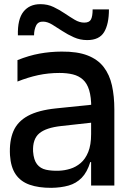

<svg xmlns="http://www.w3.org/2000/svg" viewBox="-20 -892 625 923"><path d="M418 0V-307Q418 -313 418 -322.3Q418 -331.7 418.3 -341.8Q418.7 -352 418.7 -360.8Q418.7 -369.7 418.7 -373.7Q418.7 -425.3 408.7 -458.3Q398.7 -491.3 378.7 -509.3Q358.7 -527.3 330.5 -534.3Q302.3 -541.3 266 -541.3Q212.7 -541.3 163.3 -530.7Q114 -520 64 -500V-603Q118.7 -625 169.8 -634.3Q221 -643.7 276 -644Q351.7 -644.7 401 -625.5Q450.3 -606.3 478.5 -569.7Q506.7 -533 518.2 -481.3Q529.7 -429.7 529.7 -365.3V0ZM227 11Q165.7 11.3 122.3 -4Q79 -19.3 55.3 -54Q31.7 -88.7 28 -146Q24.3 -214 44.3 -261Q64.3 -308 114.5 -335.2Q164.7 -362.3 250 -371L438 -390.3V-304.3L275.3 -286.3Q201 -278.3 168.7 -250.8Q136.3 -223.3 139 -163.7Q142 -123 158 -102.5Q174 -82 201.3 -76Q228.7 -70 263.7 -71.3Q291 -72.3 318 -80.7Q345 -89 367.7 -108.2Q390.3 -127.3 404.2 -161.3Q418 -195.3 418 -247.3L436 -113H414Q399 -64 372.7 -37.2Q346.3 -10.3 309.7 0Q273 10.3 227 11ZM399.3 -699.3Q365 -699.3 335.2 -712.7Q305.3 -726 279.5 -743Q253.7 -760 231.2 -773.7Q208.7 -787.3 189 -788Q163.3 -789.3 153.5 -769Q143.7 -748.7 143.7 -722.3H66Q64 -799.7 92.8 -835.8Q121.7 -872 174 -872Q209 -872 237.5 -858.3Q266 -844.7 291.3 -827.5Q316.7 -810.3 339.5 -796.8Q362.3 -783.3 385.3 -783.3Q409.7 -783.3 417.5 -798.8Q425.3 -814.3 425.3 -846.7H503.7Q503.7 -776.3 480.5 -737.8Q457.3 -699.3 399.3 -699.3Z"/></svg>

Font: Matangi Light
Style: Regular
Weight: 300
Designer: Prashant Pant
Foundry: The Graphic Ant
Version: Version 3.002